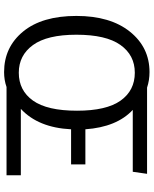

<svg xmlns="http://www.w3.org/2000/svg" viewBox="74 -814 752 940"><g transform="rotate(90 450.0 -344.0)"><path d="M150 -342Q150 -199 200.5 -129.5Q251 -60 336 -60Q423 -60 472.5 -129.5Q522 -199 522 -345Q522 -489 472.5 -558.5Q423 -628 336 -628Q250 -628 200 -557.5Q150 -487 150 -342ZM838 0H406Q372 12 333 12Q211 12 134.5 -81Q58 -174 58 -342Q58 -508 135 -604Q212 -700 333 -700Q373 -700 409 -688H831L821 -618H518Q602 -540 613 -386H785V-316H613Q605 -155 513 -70H838Z"/></g></svg>

Font: FiraSans
Style: Regular
Weight: 350
Designer: Carrois Corporate & Edenspiekermann AG
Foundry: Carrois Corporate GbR & Edenspiekermann AG
Version: Version 3.106;PS 003.106;hotconv 1.0.70;makeotf.lib2.5.58329